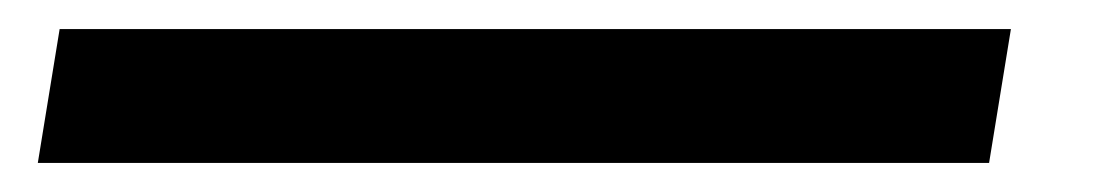

<svg xmlns="http://www.w3.org/2000/svg" viewBox="-20 100 770 132"><path d="M21 120 6 212H660L675 120Z"/></svg>

Font: Charger Sport
Style: BdExtObl
Weight: 700
Designer: Jasper
Foundry: Cannot Into Space Fonts
Version: Version 1.1